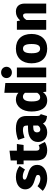

<svg xmlns="http://www.w3.org/2000/svg" viewBox="1286 -2146 878 3490"><g transform="rotate(-90 1725.0 -401.0)"><path d="M253 -551C110 -551 28 -477 28 -383C28 -300 81 -244 183 -214C277 -186 291 -179 291 -148C291 -120 266 -106 224 -106C174 -106 125 -128 86 -158L1 -63C54 -14 136 18 229 18C369 18 473 -51 473 -161C473 -257 416 -301 313 -331C215 -361 205 -371 205 -394C205 -413 222 -426 260 -426C304 -426 349 -411 389 -386L453 -484C404 -525 331 -551 253 -551Z M831 -137C812 -126 794 -122 777 -122C748 -122 731 -138 731 -188V-411H834L852 -533H731V-667L553 -646V-533H484V-411H553V-186C553 -53 612 18 738 18C787 18 847 4 890 -26Z M1362 -164V-358C1362 -486 1294 -551 1132 -551C1072 -551 993 -537 927 -510L966 -395C1019 -413 1072 -423 1105 -423C1166 -423 1188 -407 1188 -349V-331H1142C978 -331 889 -266 889 -149C889 -51 957 18 1063 18C1125 18 1185 -2 1224 -60C1251 -9 1294 10 1360 15L1396 -100C1372 -109 1362 -124 1362 -164ZM1117 -107C1083 -107 1064 -130 1064 -166C1064 -213 1094 -236 1158 -236H1188V-149C1172 -124 1147 -107 1117 -107Z M1783 -761V-505C1753 -534 1712 -551 1663 -551C1530 -551 1443 -433 1443 -268C1443 -95 1508 18 1645 18C1719 18 1767 -18 1796 -59L1803 0H1961V-743ZM1703 -110C1659 -110 1626 -137 1626 -267C1626 -381 1663 -423 1713 -423C1742 -423 1762 -409 1783 -386V-163C1761 -127 1735 -110 1703 -110Z M2153 -820C2093 -820 2051 -777 2051 -722C2051 -667 2093 -624 2153 -624C2213 -624 2256 -667 2256 -722C2256 -777 2213 -820 2153 -820ZM2242 -533H2064V0H2242Z M2586 -551C2420 -551 2319 -439 2319 -267C2319 -85 2421 18 2586 18C2752 18 2853 -94 2853 -266C2853 -448 2751 -551 2586 -551ZM2586 -422C2643 -422 2670 -377 2670 -266C2670 -158 2643 -111 2586 -111C2529 -111 2502 -155 2502 -267C2502 -375 2529 -422 2586 -422Z M3259 -551C3194 -551 3145 -526 3098 -473L3085 -533H2929V0H3107V-360C3133 -400 3159 -421 3187 -421C3211 -421 3227 -408 3227 -359V0H3405V-391C3405 -493 3350 -551 3259 -551Z"/></g></svg>

Font: Fira Sans ExtraBold
Style: Regular
Weight: 800
Designer: bBox Type GmbH & Carrois Corporate GbR & Edenspiekermann AG
Foundry: bBox Type GmbH & Carrois Corporate GbR & Edenspiekermann AG
Version: Version 4.300;PS 004.300;hotconv 1.0.88;makeotf.lib2.5.64775